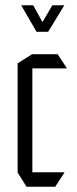

<svg xmlns="http://www.w3.org/2000/svg" viewBox="-20 -710 293 730"><path d="M81 0 47 -54V-55H225V-54L190 0ZM47 -55V-469L102 -504H103V-55ZM103 -450V-504H199L234 -451V-450ZM119 -589 61 -689V-690H106L160 -593ZM120 -589 179 -690H224V-689L163 -589Z"/></svg>

Font: Foldit Thin Light
Style: Regular
Weight: 300
Version: Version 1.003